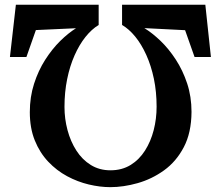

<svg xmlns="http://www.w3.org/2000/svg" viewBox="-20 -772 911 792"><path d="M827 -752.5 850 -537H782.5L743.5 -647.5L575.5 -656Q607.5 -636.5 641.8 -603.8Q676 -571 705 -526.5Q734 -482 752 -427.8Q770 -373.5 770 -310.5Q769.5 -224.5 738.2 -165Q707 -105.5 656.5 -69.2Q606 -33 547.5 -16.5Q489 0 435 0Q392.5 0 346.2 -11Q300 -22 256.8 -45.2Q213.5 -68.5 178.8 -105.2Q144 -142 123.5 -192.8Q103 -243.5 103 -309.5Q103 -372 120.5 -426.5Q138 -481 166.5 -525.5Q195 -570 228.2 -602.8Q261.5 -635.5 293.5 -655.5L128 -648L89 -537H21L45.5 -752.5H387V-669Q358 -651.5 332.5 -619.5Q307 -587.5 287.5 -543.5Q268 -499.5 257 -445.5Q246 -391.5 246 -331Q246 -282 258.5 -235.2Q271 -188.5 295 -151Q319 -113.5 354.5 -91.5Q390 -69.5 435.5 -69.5Q483 -69.5 518.8 -91.5Q554.5 -113.5 578.2 -151Q602 -188.5 614 -235.2Q626 -282 626 -332Q626 -393 614.8 -447Q603.5 -501 583.5 -545.2Q563.5 -589.5 537.8 -621Q512 -652.5 483.5 -669V-752.5Z"/></svg>

Font: Merriweather Light 18pt ExtraBold
Style: Regular
Weight: 800
Version: Version 2.100